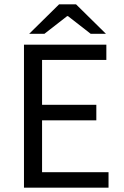

<svg xmlns="http://www.w3.org/2000/svg" viewBox="-20 -861 567 881"><path d="M90 0V-656H468V-586H173V-380H422V-309H173V-71H478V0ZM114 -706 251 -841H329L466 -706H396L292 -787H288L184 -706Z"/></svg>

Font: Mada
Style: Regular
Weight: 400
Designer: Khaled Hosny
Version: Version 1.5